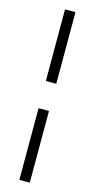

<svg xmlns="http://www.w3.org/2000/svg" viewBox="-119 -634 404 818"><g transform="rotate(15 83.0 -225.0)"><path d="M106 -285V-601H60V-285ZM60 151H106V-165H60Z"/></g></svg>

Font: OSH Darker Grotesque
Style: Regular
Weight: 400
Designer: Gabriel Lam
Foundry: TypeRant
Version: Version 1.000;Glyphs 3.1.1 (3148)